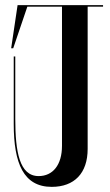

<svg xmlns="http://www.w3.org/2000/svg" viewBox="-20 -720 430 748"><path d="M381.5 -700H48.5L23.5 -532H31.5L86.5 -694H221.5V-152C221.5 -77 185.5 -34 130.5 -34C55.5 -34 39.5 -130 39.5 -257V-500H33.5V-237C33.5 -83 72 8 181.5 8C269.5 8 321.5 -45 321.5 -140V-694H381.5Z"/></svg>

Font: Picaflor 72 pt
Style: Regular
Weight: 400
Designer: Ariel Martín Pérez
Foundry: Tunera Type Foundry
Version: Version 1.000;hotconv 1.0.109;makeotfexe 2.5.65596